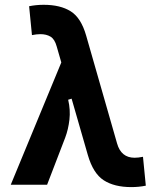

<svg xmlns="http://www.w3.org/2000/svg" viewBox="-20 -762 626 792"><path d="M521.5 9.8Q451.7 9.8 408 -18.3Q364.3 -46.4 342.3 -122.6L275.4 -355L261.2 -350.6Q271 -308.6 266.4 -268.3Q261.7 -228 249 -194.3L174.3 0H24.4L232.9 -504.4L213.9 -570.3Q205.6 -600.6 188.5 -610.8Q171.4 -621.1 146.5 -621.1Q131.3 -621.1 111.8 -617.2L100.1 -736.3Q128.9 -742.2 160.2 -742.2Q229 -742.2 271.7 -715.3Q314.5 -688.5 335.4 -615.2L462.9 -170.4Q479.5 -111.3 535.2 -111.3Q550.3 -111.3 569.8 -115.2L581.5 3.9Q552.7 9.8 521.5 9.8Z"/></svg>

Font: Cascadia Code NF
Style: Bold
Weight: 700
Monospace: yes
Designer: Aaron Bell
Foundry: Saja Typeworks
Version: Version 2404.023; ttfautohint (v1.8.4)